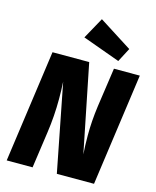

<svg xmlns="http://www.w3.org/2000/svg" viewBox="-138 -1055 929 1147"><g transform="rotate(15 326.5 -481.0)"><path d="M556 0H326L220 -542Q223 -491 223 -435Q223 -329 208 -225L176 0H16L113 -695H340L449 -153Q445 -208 445 -270Q445 -358 458 -453L493 -695H653ZM551 -832 506 -746 274 -830 347 -962Z"/></g></svg>

Font: Trujillo ExtraBold
Style: Italic
Weight: 800
Italic angle: -8°
Designer: Fira Sans original fonts by bBox Type GmbH, Carrois Corporate GbR, & Edenspiekermann AG / Changes by Cristiano Sobral
Foundry: Fira Sans original fonts by bBox Type GmbH, Carrois Corporate GbR, & Edenspiekermann AG / Changes by Cristiano Sobral
Version: Version 4.301;July 28, 2020;FontCreator 13.0.0.2655 64-bit